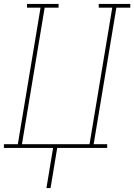

<svg xmlns="http://www.w3.org/2000/svg" viewBox="-38 -755 685 980"><path d="M199 205 233 0H-18V-19H53L169 -716H100V-735H261V-716H190L74 -19H419L535 -716H466V-735H627V-716H556L440 -19H509V0H254L220 205Z"/></svg>

Font: Iosevka Slab Thin Extended
Style: Italic
Weight: 100
Width: 7
Italic angle: -9°
Monospace: yes
Designer: Belleve Invis
Foundry: Belleve Invis
Version: Version 11.1.0; ttfautohint (v1.8.3)